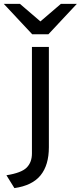

<svg xmlns="http://www.w3.org/2000/svg" viewBox="-80 -752 415 986"><path d="M-6 214 -47 148Q29.5 136 56.8 108.8Q84 81.5 84 36V-511H171V4Q171 96 128.2 148.5Q85.5 201 -6 214ZM85.5 -576 -60.5 -732H22.5L127.5 -642L232.5 -732H314.5L168.5 -576Z"/></svg>

Font: Overpass
Style: Regular
Weight: 400
Designer: Delve Withrington, Dave Bailey, Thomas Jockin
Foundry: Delve Fonts LLC
Version: Version 4.000